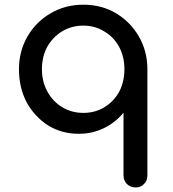

<svg xmlns="http://www.w3.org/2000/svg" viewBox="-20 -571 743 825"><path d="M563.5 234.4Q540 234.4 525.4 219.7Q510.7 205.1 510.7 182.6Q510.7 92.8 510.7 -86.9Q476.6 -44.9 426.8 -20.5Q377 3.9 318.4 3.9Q245.1 3.9 186.5 -32.2Q128.9 -69.3 94.7 -130.9Q61.5 -194.3 61.5 -273.4Q61.5 -351.6 98.6 -415Q134.8 -477.5 197.3 -513.7Q259.8 -550.8 337.9 -550.8Q416 -550.8 477.5 -514.6Q540 -477.5 576.2 -415Q613.3 -351.6 613.3 -273.4Q613.3 -121.1 613.3 182.6Q613.3 205.1 598.6 219.7Q585 234.4 563.5 234.4ZM337.9 -85.9Q388.7 -85.9 428.7 -110.4Q468.8 -134.8 492.2 -176.8Q514.6 -219.7 514.6 -273.4Q514.6 -327.1 492.2 -369.1Q468.8 -412.1 428.7 -435.5Q388.7 -460.9 337.9 -460.9Q288.1 -460.9 247.1 -436.5Q207 -412.1 182.6 -369.1Q160.2 -327.1 160.2 -273.4Q160.2 -219.7 183.6 -177.7Q207 -134.8 247.1 -110.4Q288.1 -85.9 337.9 -85.9Z"/></svg>

Font: Abed
Style: Bold
Weight: 700
Designer: Johan Aakerlund
Version: Version 3.105